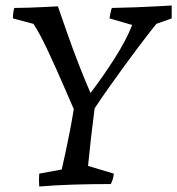

<svg xmlns="http://www.w3.org/2000/svg" viewBox="-20 -672 646 700"><path d="M123 8Q122 -4 122 -15.5Q122 -27 123 -39L205 -54Q211 -80 218.5 -114.5Q226 -149 234 -190Q242 -231 249 -274Q233 -311 217 -348Q201 -385 185.5 -419.5Q170 -454 155.5 -485Q141 -516 127.5 -541.5Q114 -567 102 -585L27 -605Q27 -615 28.5 -626Q30 -637 32 -643Q53 -643 84 -644Q115 -645 144.5 -646.5Q174 -648 191 -649Q207 -603 225.5 -550Q244 -497 265.5 -441.5Q287 -386 310 -333Q355 -392 397.5 -458.5Q440 -525 462 -581L379 -605Q381 -615 383 -625.5Q385 -636 388 -643Q434 -644 476.5 -645.5Q519 -647 553 -649Q587 -651 606 -652Q606 -640 606 -628.5Q606 -617 606 -605L550 -585Q544 -578 527 -556Q510 -534 486 -502.5Q462 -471 434.5 -433Q407 -395 378.5 -355Q350 -315 325 -277Q318 -224 312 -171Q306 -118 301 -67L395 -39Q394 -29 391.5 -20Q389 -11 384 -1Q314 -1 248 1Q182 3 123 8Z"/></svg>

Font: Labrada
Style: Italic
Weight: 400
Italic angle: -7°
Designer: Mercedes Jáuregui
Foundry: Omnibus-Type Team
Version: Version 1.000